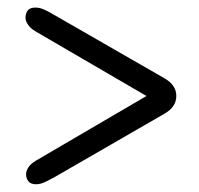

<svg xmlns="http://www.w3.org/2000/svg" viewBox="-20 -596 526 508"><path d="M47.5 -549Q47.5 -561 53.5 -568.5Q59.5 -576 73.5 -576Q84.5 -576 96 -571Q107.5 -566 123.5 -556.5L414 -389.5Q446.5 -371.5 446.5 -342Q446.5 -312.5 414 -294.5L125.5 -128Q109 -119 97.8 -113.8Q86.5 -108.5 75.5 -108.5Q61.5 -108.5 55.2 -116.2Q49 -124 49 -135.5Q49 -144 55.5 -153.8Q62 -163.5 76 -171.5L367.5 -342L74 -513Q60.5 -521 54 -530.8Q47.5 -540.5 47.5 -549Z"/></svg>

Font: Fraunces 72pt Soft SemiBold
Style: Regular
Weight: 600
Version: Version 1.000;[b76b70a41]